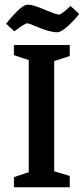

<svg xmlns="http://www.w3.org/2000/svg" viewBox="-20 -795 356 815"><path d="M39 -43 102 -64V-540L39 -561V-604H276V-557L210 -536V-68L276 -48V0H39ZM133 -683Q103 -696 96 -696Q85 -696 41 -662L6 -694Q27 -722 54 -748.5Q81 -775 97 -775Q113 -775 133.5 -768Q154 -761 184 -748Q222 -733 229 -733Q236 -733 252 -745.5Q268 -758 279 -770L316 -736Q301 -715 270.5 -686.5Q240 -658 223 -658Q190 -658 133 -683Z"/></svg>

Font: Grenze Medium
Style: Regular
Weight: 500
Designer: Renata Polastri
Foundry: Omnibus-Type
Version: Version 1.002; ttfautohint (v1.8)